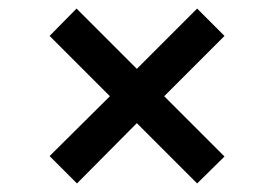

<svg xmlns="http://www.w3.org/2000/svg" viewBox="-20 -535 640 449"><path d="M96 -451 237 -310 96 -170 160 -106 300 -247 441 -106 505 -169 364 -310 505 -451 441 -515 300 -374 159 -515Z"/></svg>

Font: CommitMono
Style: 500Regular
Weight: 500
Monospace: yes
Designer: Eigil Nikolajsen
Foundry: Eigil Nikolajsen
Version: Version 1.143